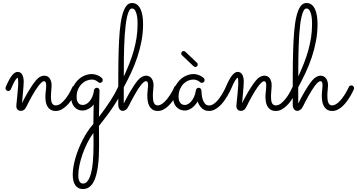

<svg xmlns="http://www.w3.org/2000/svg" viewBox="-20 -732 2382 1281"><path d="M127 -43.9Q134.8 -60.1 145 -79.3Q155.3 -98.6 167 -118.4Q178.7 -138.2 191.7 -157.7Q204.6 -177.2 218.8 -194.8Q232.9 -211.9 247.3 -219.5Q261.7 -227.1 274.4 -227.1Q299.8 -227.1 312 -208.5Q324.2 -189.9 324.2 -162.6Q324.2 -156.2 323.5 -147.2Q322.8 -138.2 322 -127.9Q321.3 -117.7 320.6 -107.2Q319.8 -96.7 319.8 -87.4Q319.8 -75.7 321 -64.9Q322.3 -54.2 325.7 -46.1Q329.1 -38.1 335.4 -33.4Q341.8 -28.8 352.1 -28.8Q370.6 -28.8 388.2 -43.2Q405.8 -57.6 420.7 -77.4Q435.5 -97.2 446.5 -117.7Q457.5 -138.2 462.9 -150.9Q465.3 -156.2 470 -159.2Q474.6 -162.1 480 -162.1Q488.3 -162.1 493.4 -156Q498.5 -149.9 498.5 -143.1Q498.5 -139.6 497.1 -136.2Q495.1 -132.3 489.3 -120.1Q483.4 -107.9 473.9 -92Q464.4 -76.2 451.7 -58.3Q439 -40.5 423.6 -25.9Q408.2 -11.2 390.4 -1.5Q372.6 8.3 353 8.3Q331.1 8.3 317.4 -0.2Q303.7 -8.8 295.9 -22.7Q288.1 -36.6 285.4 -53.5Q282.7 -70.3 282.7 -87.4Q282.7 -94.7 283.4 -104Q284.2 -113.3 285.4 -123.5Q286.6 -133.8 287.4 -144Q288.1 -154.3 288.1 -163.6Q288.1 -179.2 283.2 -184.8Q278.3 -190.4 274.4 -190.4Q266.6 -190.4 256.6 -181.4Q246.6 -172.4 235.6 -157.7Q224.6 -143.1 213.1 -124.8Q201.7 -106.4 191.7 -88.4Q181.6 -70.3 173.1 -54Q164.6 -37.6 159.7 -26.9Q149.9 -6.3 140.1 0.7Q130.4 7.8 120.1 7.8Q106 7.8 97.4 -0.7Q88.9 -9.3 88.9 -24.9Q88.9 -28.3 89.8 -38.3Q90.8 -48.3 92.3 -62.3Q93.8 -76.2 95.2 -92.3Q96.7 -108.4 98.1 -124.3Q99.6 -140.1 100.6 -153.8Q101.6 -167.5 101.6 -176.8Q101.6 -189 100.6 -200.2Q99.6 -211.4 96.7 -213.9Q92.3 -212.4 81.1 -195.6Q69.8 -178.7 52.2 -136.2Q49.8 -130.9 44.9 -127.9Q40 -125 34.7 -125Q26.4 -125 21.5 -130.6Q16.6 -136.2 16.6 -143.6Q16.6 -147 18.1 -150.9Q40 -203.1 59.3 -227.8Q78.6 -252.4 97.7 -252.4Q108.9 -252.4 116.7 -246.8Q124.5 -241.2 129.2 -231.9Q133.8 -222.7 136 -211.4Q138.2 -200.2 138.2 -188.5Q138.2 -179.7 137 -161.1Q135.7 -142.6 133.8 -121.3Q131.8 -100.1 130.1 -79.1Q128.4 -58.1 127 -43.9Z M640.1 47.9Q731.9 -71.8 767.6 -150.9Q770 -156.2 774.2 -158.9Q778.3 -161.6 783.7 -161.6Q792 -161.6 797.4 -156Q802.7 -150.4 802.7 -143.1Q802.7 -139.6 801.3 -136.2Q779.8 -87.4 740.2 -27.3Q700.7 32.7 640.1 108.4Q640.1 139.2 640.6 169.9Q641.1 200.7 641.1 237.3Q641.1 273.9 639.4 309.8Q637.7 345.7 633.3 378.2Q628.9 410.6 621.3 438.2Q613.8 465.8 601.8 486.1Q589.8 506.3 573 517.8Q556.2 529.3 533.2 529.3Q500.5 529.3 482.9 504.4Q465.3 479.5 465.3 433.6Q465.3 409.2 470 380.6Q474.6 352.1 483.4 321.8Q492.2 291.5 504.6 260.5Q517.1 229.5 532.2 200.2Q547.4 170.9 565.2 144Q583 117.2 603 95.2Q603.5 61 603.8 27.3Q604 -6.3 605 -34.7Q590.3 -16.1 570.1 -5.4Q549.8 5.4 529.8 5.4Q512.7 5.4 498.8 -1.2Q484.9 -7.8 475.1 -19.8Q465.3 -31.7 460 -47.9Q454.6 -64 454.6 -83Q454.6 -121.1 467.5 -150.1Q480.5 -179.2 500.5 -198.7Q520.5 -218.3 544.7 -228Q568.8 -237.8 591.3 -237.8Q606.4 -237.8 619.1 -233.9Q631.8 -230 640.9 -225.1Q649.9 -220.2 654.8 -215.8Q659.7 -211.4 660.2 -210.9Q665.5 -205.1 665.5 -197.8Q665.5 -190.4 660.2 -184.8Q654.8 -179.2 647.5 -179.2Q640.6 -179.2 634.3 -184.6Q632.3 -186 629.2 -188.7Q626 -191.4 620.8 -194.3Q615.7 -197.3 608.6 -199.2Q601.6 -201.2 591.8 -201.2Q577.1 -201.2 559.6 -194.6Q542 -188 526.9 -173.8Q511.7 -159.7 501.5 -137.5Q491.2 -115.2 491.2 -84Q491.2 -60.5 501.5 -46.1Q511.7 -31.7 533.2 -31.7Q543.5 -31.7 554.9 -37.6Q566.4 -43.5 577.1 -55.7Q587.9 -67.9 595.9 -86.4Q604 -105 607.4 -130.4Q608.4 -137.2 613.8 -141.8Q619.1 -146.5 626.5 -146.5Q634.8 -146.5 639.4 -140.6Q644 -134.8 644 -127.4Q644 -127 643.6 -112.5Q643.1 -98.1 642.6 -74.2Q642.1 -50.3 641.4 -18.8Q640.6 12.7 640.1 47.9ZM603 154.8Q580.1 186.5 561.5 223.9Q543 261.2 529.8 299.3Q516.6 337.4 509.5 373.3Q502.4 409.2 502.4 437.5Q502.4 455.6 505.6 466.3Q508.8 477.1 513.4 482.9Q518.1 488.8 523.7 490.7Q529.3 492.7 534.2 492.7Q549.3 492.7 560.5 480.5Q571.8 468.3 579.6 448Q587.4 427.7 592.3 401.4Q597.2 375 599.6 346.9Q602.1 318.8 603 291Q604 263.2 604 239.7Q604 218.8 604 197.8Q604 176.8 603 154.8Z M806.2 -41.5Q814 -58.1 824.2 -77.4Q834.5 -96.7 846.2 -116.9Q857.9 -137.2 871.1 -157.2Q884.3 -177.2 898.4 -194.8Q912.6 -211.9 927 -219.5Q941.4 -227.1 954.1 -227.1Q966.8 -227.1 976.3 -221.9Q985.8 -216.8 991.9 -208Q998 -199.2 1001.2 -187.5Q1004.4 -175.8 1004.4 -162.1Q1004.4 -150.9 1002.2 -132.1Q1000 -113.3 1000 -92.8Q1000 -81.1 1001.2 -69.6Q1002.4 -58.1 1005.6 -49.1Q1008.8 -40 1015.1 -34.4Q1021.5 -28.8 1031.7 -28.8Q1043.5 -28.8 1055.2 -35.4Q1066.9 -42 1078.1 -53Q1089.4 -64 1099.6 -77.4Q1109.9 -90.8 1118.2 -104.2Q1126.5 -117.7 1132.8 -130.1Q1139.2 -142.6 1143.1 -150.9Q1147.9 -162.1 1160.2 -162.1Q1168.5 -162.1 1173.3 -156.2Q1178.2 -150.4 1178.2 -143.6Q1178.2 -139.6 1176.8 -136.2Q1174.8 -132.3 1169.2 -120.1Q1163.6 -107.9 1154.1 -91.8Q1144.5 -75.7 1131.8 -58.1Q1119.1 -40.5 1103.8 -25.6Q1088.4 -10.7 1070.6 -1.2Q1052.7 8.3 1033.2 8.3Q1010.7 8.3 997.1 -1.2Q983.4 -10.7 975.8 -25.4Q968.3 -40 965.6 -58.1Q962.9 -76.2 962.9 -93.3Q962.9 -102.1 963.6 -112.1Q964.4 -122.1 965.3 -131.8Q966.3 -141.6 967 -150.1Q967.8 -158.7 967.8 -164.6Q967.8 -179.7 963.6 -185.1Q959.5 -190.4 954.1 -190.4Q946.3 -190.4 936.3 -181.4Q926.3 -172.4 915.3 -157.7Q904.3 -143.1 893.3 -124.8Q882.3 -106.4 872.1 -88.4Q861.8 -70.3 853.5 -54Q845.2 -37.6 839.8 -26.9Q829.6 -6.3 819.1 0.7Q808.6 7.8 800.3 7.8Q785.2 7.8 777.1 -4.2Q769 -16.1 769 -33.2V-64Q769 -156.2 769.3 -240Q769.5 -323.7 771.7 -395.8Q773.9 -467.8 779.1 -526.1Q784.2 -584.5 794.4 -625.7Q804.7 -667 820.6 -689.5Q836.4 -711.9 860.4 -711.9Q880.9 -711.9 895 -700.7Q909.2 -689.5 918 -670.2Q926.8 -650.9 930.7 -625.2Q934.6 -599.6 934.6 -571.3Q934.6 -513.7 924.1 -458.3Q913.6 -402.8 896 -350.1Q878.4 -297.4 855 -247.3Q831.5 -197.3 805.7 -149.9Q805.7 -141.1 805.7 -128.9Q805.7 -116.7 805.7 -104.5Q805.7 -92.3 805.7 -81.5Q805.7 -70.8 805.7 -64.5ZM806.2 -221.7Q826.7 -266.6 843.5 -309.3Q860.4 -352.1 872.3 -394.5Q884.3 -437 891.1 -480.7Q897.9 -524.4 897.9 -571.8Q897.9 -579.6 897.2 -596.7Q896.5 -613.8 892.8 -631.3Q889.2 -648.9 881.6 -662.1Q874 -675.3 860.4 -675.3Q849.6 -675.3 841.8 -660.9Q834 -646.5 828.1 -621.8Q822.3 -597.2 818.4 -564.5Q814.5 -531.7 812 -495.1Q809.6 -458.5 808.3 -419.9Q807.1 -381.3 806.6 -345Q806.2 -308.6 806.2 -276.9Q806.2 -245.1 806.2 -221.7Z M1520.5 -136.2Q1518.6 -132.3 1512.5 -119.9Q1506.3 -107.4 1496.8 -91.3Q1487.3 -75.2 1474.6 -57.6Q1461.9 -40 1446.3 -25.4Q1430.7 -10.7 1412.6 -1.2Q1394.5 8.3 1374.5 8.3Q1346.2 8.3 1326.9 -9.8Q1307.6 -27.8 1298.8 -55.2Q1282.2 -27.3 1259.3 -11Q1236.3 5.4 1213.4 5.4Q1195.3 5.4 1180.7 -1.2Q1166 -7.8 1155.8 -19.8Q1145.5 -31.7 1139.9 -47.9Q1134.3 -64 1134.3 -83Q1134.3 -121.1 1147.2 -150.1Q1160.2 -179.2 1180.2 -198.7Q1200.2 -218.3 1224.4 -228Q1248.5 -237.8 1271 -237.8Q1286.1 -237.8 1298.8 -233.6Q1311.5 -229.5 1320.6 -224.6Q1329.6 -219.7 1334.5 -215.6Q1339.4 -211.4 1339.8 -210.9Q1345.2 -204.6 1345.2 -197.8Q1345.2 -190.4 1339.8 -184.8Q1334.5 -179.2 1327.1 -179.2Q1319.3 -179.2 1314 -184.6Q1313 -185.5 1309.6 -188.2Q1306.2 -190.9 1300.3 -193.8Q1294.4 -196.8 1286.4 -199Q1278.3 -201.2 1268.1 -201.2Q1252.9 -201.2 1235.8 -194.3Q1218.8 -187.5 1204.6 -173.1Q1190.4 -158.7 1180.9 -137Q1171.4 -115.2 1171.4 -85.4Q1171.4 -76.2 1173.3 -66.7Q1175.3 -57.1 1180.2 -49.3Q1185.1 -41.5 1193.4 -36.6Q1201.7 -31.7 1213.9 -31.7Q1222.7 -31.7 1234.1 -37.6Q1245.6 -43.5 1256.1 -55.7Q1266.6 -67.9 1275.1 -86.4Q1283.7 -105 1287.1 -130.4Q1288.1 -137.2 1293.5 -141.8Q1298.8 -146.5 1306.2 -146.5Q1313 -146.5 1318.1 -141.1Q1323.2 -135.7 1323.7 -128.9Q1324.2 -119.6 1325.7 -102.8Q1327.1 -85.9 1332.3 -69.3Q1337.4 -52.7 1347.7 -40.5Q1357.9 -28.3 1376 -28.3Q1387.7 -28.3 1399.2 -34.7Q1410.6 -41 1421.6 -51.5Q1432.6 -62 1442.6 -75.4Q1452.6 -88.9 1460.9 -102.5Q1469.2 -116.2 1475.6 -128.9Q1481.9 -141.6 1486.3 -150.9Q1488.8 -156.2 1493.4 -159.2Q1498 -162.1 1503.4 -162.1Q1511.7 -162.1 1516.8 -156Q1522 -149.9 1522 -143.1Q1522 -139.6 1520.5 -136.2ZM1294.4 -313Q1299.3 -308.1 1299.3 -301.3Q1299.3 -294.9 1294.7 -290Q1290 -285.2 1283.2 -285.2Q1276.9 -285.2 1272 -289.6L1193.8 -363.8Q1189 -368.2 1189 -375Q1189 -381.8 1193.8 -386.7Q1198.7 -391.6 1205.1 -391.6Q1210.9 -391.6 1216.3 -387.2L1294.4 -313Z M1595.2 -43.9Q1603 -60.1 1613.3 -79.3Q1623.5 -98.6 1635.3 -118.4Q1647 -138.2 1659.9 -157.7Q1672.9 -177.2 1687 -194.8Q1701.2 -211.9 1715.6 -219.5Q1730 -227.1 1742.7 -227.1Q1768.1 -227.1 1780.3 -208.5Q1792.5 -189.9 1792.5 -162.6Q1792.5 -156.2 1791.7 -147.2Q1791 -138.2 1790.3 -127.9Q1789.6 -117.7 1788.8 -107.2Q1788.1 -96.7 1788.1 -87.4Q1788.1 -75.7 1789.3 -64.9Q1790.5 -54.2 1793.9 -46.1Q1797.4 -38.1 1803.7 -33.4Q1810.1 -28.8 1820.3 -28.8Q1838.9 -28.8 1856.4 -43.2Q1874 -57.6 1888.9 -77.4Q1903.8 -97.2 1914.8 -117.7Q1925.8 -138.2 1931.2 -150.9Q1933.6 -156.2 1938.2 -159.2Q1942.9 -162.1 1948.2 -162.1Q1956.5 -162.1 1961.7 -156Q1966.8 -149.9 1966.8 -143.1Q1966.8 -139.6 1965.3 -136.2Q1963.4 -132.3 1957.5 -120.1Q1951.7 -107.9 1942.1 -92Q1932.6 -76.2 1919.9 -58.3Q1907.2 -40.5 1891.8 -25.9Q1876.5 -11.2 1858.6 -1.5Q1840.8 8.3 1821.3 8.3Q1799.3 8.3 1785.6 -0.2Q1772 -8.8 1764.2 -22.7Q1756.3 -36.6 1753.7 -53.5Q1751 -70.3 1751 -87.4Q1751 -94.7 1751.7 -104Q1752.4 -113.3 1753.7 -123.5Q1754.9 -133.8 1755.6 -144Q1756.3 -154.3 1756.3 -163.6Q1756.3 -179.2 1751.5 -184.8Q1746.6 -190.4 1742.7 -190.4Q1734.9 -190.4 1724.9 -181.4Q1714.8 -172.4 1703.9 -157.7Q1692.9 -143.1 1681.4 -124.8Q1669.9 -106.4 1659.9 -88.4Q1649.9 -70.3 1641.4 -54Q1632.8 -37.6 1627.9 -26.9Q1618.2 -6.3 1608.4 0.7Q1598.6 7.8 1588.4 7.8Q1574.2 7.8 1565.7 -0.7Q1557.1 -9.3 1557.1 -24.9Q1557.1 -28.3 1558.1 -38.3Q1559.1 -48.3 1560.5 -62.3Q1562 -76.2 1563.5 -92.3Q1564.9 -108.4 1566.4 -124.3Q1567.9 -140.1 1568.8 -153.8Q1569.8 -167.5 1569.8 -176.8Q1569.8 -189 1568.8 -200.2Q1567.9 -211.4 1564.9 -213.9Q1560.5 -212.4 1549.3 -195.6Q1538.1 -178.7 1520.5 -136.2Q1518.1 -130.9 1513.2 -127.9Q1508.3 -125 1502.9 -125Q1494.6 -125 1489.7 -130.6Q1484.9 -136.2 1484.9 -143.6Q1484.9 -147 1486.3 -150.9Q1508.3 -203.1 1527.6 -227.8Q1546.9 -252.4 1565.9 -252.4Q1577.1 -252.4 1585 -246.8Q1592.8 -241.2 1597.4 -231.9Q1602.1 -222.7 1604.2 -211.4Q1606.4 -200.2 1606.4 -188.5Q1606.4 -179.7 1605.2 -161.1Q1604 -142.6 1602.1 -121.3Q1600.1 -100.1 1598.4 -79.1Q1596.7 -58.1 1595.2 -43.9Z M1970.2 -41.5Q1978 -58.1 1988.3 -77.4Q1998.5 -96.7 2010.3 -116.9Q2022 -137.2 2035.2 -157.2Q2048.3 -177.2 2062.5 -194.8Q2076.7 -211.9 2091.1 -219.5Q2105.5 -227.1 2118.2 -227.1Q2130.9 -227.1 2140.4 -221.9Q2149.9 -216.8 2156 -208Q2162.1 -199.2 2165.3 -187.5Q2168.5 -175.8 2168.5 -162.1Q2168.5 -150.9 2166.3 -132.1Q2164.1 -113.3 2164.1 -92.8Q2164.1 -81.1 2165.3 -69.6Q2166.5 -58.1 2169.7 -49.1Q2172.9 -40 2179.2 -34.4Q2185.5 -28.8 2195.8 -28.8Q2207.5 -28.8 2219.2 -35.4Q2231 -42 2242.2 -53Q2253.4 -64 2263.7 -77.4Q2273.9 -90.8 2282.2 -104.2Q2290.5 -117.7 2296.9 -130.1Q2303.2 -142.6 2307.1 -150.9Q2312 -162.1 2324.2 -162.1Q2332.5 -162.1 2337.4 -156.2Q2342.3 -150.4 2342.3 -143.6Q2342.3 -139.6 2340.8 -136.2Q2338.9 -132.3 2333.3 -120.1Q2327.6 -107.9 2318.1 -91.8Q2308.6 -75.7 2295.9 -58.1Q2283.2 -40.5 2267.8 -25.6Q2252.4 -10.7 2234.6 -1.2Q2216.8 8.3 2197.3 8.3Q2174.8 8.3 2161.1 -1.2Q2147.5 -10.7 2139.9 -25.4Q2132.3 -40 2129.6 -58.1Q2127 -76.2 2127 -93.3Q2127 -102.1 2127.7 -112.1Q2128.4 -122.1 2129.4 -131.8Q2130.4 -141.6 2131.1 -150.1Q2131.8 -158.7 2131.8 -164.6Q2131.8 -179.7 2127.7 -185.1Q2123.5 -190.4 2118.2 -190.4Q2110.4 -190.4 2100.3 -181.4Q2090.3 -172.4 2079.3 -157.7Q2068.4 -143.1 2057.4 -124.8Q2046.4 -106.4 2036.1 -88.4Q2025.9 -70.3 2017.6 -54Q2009.3 -37.6 2003.9 -26.9Q1993.7 -6.3 1983.2 0.7Q1972.7 7.8 1964.4 7.8Q1949.2 7.8 1941.2 -4.2Q1933.1 -16.1 1933.1 -33.2V-64Q1933.1 -156.2 1933.3 -240Q1933.6 -323.7 1935.8 -395.8Q1938 -467.8 1943.1 -526.1Q1948.2 -584.5 1958.5 -625.7Q1968.8 -667 1984.6 -689.5Q2000.5 -711.9 2024.4 -711.9Q2044.9 -711.9 2059.1 -700.7Q2073.2 -689.5 2082 -670.2Q2090.8 -650.9 2094.7 -625.2Q2098.6 -599.6 2098.6 -571.3Q2098.6 -513.7 2088.1 -458.3Q2077.6 -402.8 2060.1 -350.1Q2042.5 -297.4 2019 -247.3Q1995.6 -197.3 1969.7 -149.9Q1969.7 -141.1 1969.7 -128.9Q1969.7 -116.7 1969.7 -104.5Q1969.7 -92.3 1969.7 -81.5Q1969.7 -70.8 1969.7 -64.5ZM1970.2 -221.7Q1990.7 -266.6 2007.6 -309.3Q2024.4 -352.1 2036.4 -394.5Q2048.3 -437 2055.2 -480.7Q2062 -524.4 2062 -571.8Q2062 -579.6 2061.3 -596.7Q2060.5 -613.8 2056.9 -631.3Q2053.2 -648.9 2045.7 -662.1Q2038.1 -675.3 2024.4 -675.3Q2013.7 -675.3 2005.9 -660.9Q1998 -646.5 1992.2 -621.8Q1986.3 -597.2 1982.4 -564.5Q1978.5 -531.7 1976.1 -495.1Q1973.6 -458.5 1972.4 -419.9Q1971.2 -381.3 1970.7 -345Q1970.2 -308.6 1970.2 -276.9Q1970.2 -245.1 1970.2 -221.7Z"/></svg>

Font: Sacramento
Style: Regular
Weight: 400
Designer: Astigmatic (AOETI)
Foundry: Astigmatic (AOETI)
Version: Version 1.000